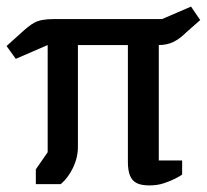

<svg xmlns="http://www.w3.org/2000/svg" viewBox="-39 -560 629 584"><path d="M416 4Q390 4 376 -3.5Q362 -11 356 -27Q350 -43 350 -67V-423H198V-114Q198 -81 183.5 -50.5Q169 -20 146 0H70V-45L106 -97V-423L9 -381L-19 -420L22 -457Q35 -469 45.5 -477.5Q56 -486 66.5 -491.5Q77 -497 91 -499.5Q105 -502 126 -502H454L542 -540L570 -499L528 -462Q508 -442 488.5 -432.5Q469 -423 444 -423V-72H515V-29Q510 -25 494.5 -17Q479 -9 459 -2.5Q439 4 416 4Z"/></svg>

Font: Faustina Medium
Style: Regular
Weight: 500
Designer: Alfonso Garcia
Foundry: http://www.omnibus-type.com
Version: Version 1.200